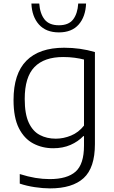

<svg xmlns="http://www.w3.org/2000/svg" viewBox="-20 -814 632 1064"><path d="M257 230Q218.5 230 173.2 223.2Q128 216.5 89.5 203.5V150.5Q135 165 176 171.8Q217 178.5 255 178.5Q352.5 178.5 399 137Q445.5 95.5 445.5 -7V-59.5H441.5Q413 -29.5 370.8 -11Q328.5 7.5 275 7.5Q214 7.5 164 -19Q114 -45.5 84.5 -104Q55 -162.5 55 -259.5Q55 -405.5 126.2 -477.5Q197.5 -549.5 335.5 -549.5Q425 -549.5 506 -525.5V-15.5Q506 116 443.5 173Q381 230 257 230ZM289 -45.5Q332 -45.5 373.8 -62.8Q415.5 -80 445.5 -118V-484Q423 -490 393.2 -494Q363.5 -498 330 -498Q225 -498 171 -442.5Q117 -387 117 -265.5Q117 -182 139.5 -134Q162 -86 200.8 -65.8Q239.5 -45.5 289 -45.5ZM306.5 -634.5Q235 -634.5 196 -678Q157 -721.5 154 -794.5H197.5Q201.5 -738.5 227 -706.2Q252.5 -674 306.5 -674Q360.5 -674 385.2 -706.2Q410 -738.5 413.5 -794.5H457Q454 -721 415.8 -677.8Q377.5 -634.5 306.5 -634.5Z"/></svg>

Font: Encode Sans SmExp Lt
Style: Regular
Weight: 300
Width: 6
Designer: Multiple Designers
Foundry: Impallari Type
Version: Version 3.002; ttfautohint (v1.8.3) -l 8 -r 50 -G 200 -x 14 